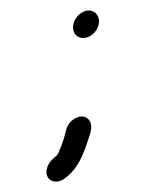

<svg xmlns="http://www.w3.org/2000/svg" viewBox="-71 -546 515 681"><g transform="rotate(-10 187.0 -205.5)"><path d="M167 -119C155 -111 147 -101 142 -89C134 -69 119 -41 107 -24C104 -17 96 -6 88 -4C73 5 61 14 53 30C33 71 73 97 109 77C162 51 188 5 216 -47C225 -63 241 -90 229 -112C217 -134 189 -133 167 -119ZM231 -449C224 -422 241 -401 266 -401C294 -401 318 -423 324 -446C331 -473 313 -495 289 -495C262 -495 237 -472 231 -449Z"/></g></svg>

Font: Dictator
Style: Ita
Weight: 500
Version: Version MIL.1277